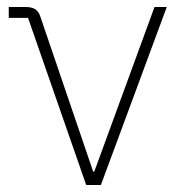

<svg xmlns="http://www.w3.org/2000/svg" viewBox="-20 -528 519 548"><path d="M226 0 60 -477H5V-508H53Q70 -508 80 -502Q90 -496 95 -481L246 -38H249L421 -508H456L268 0Z"/></svg>

Font: IBM Plex Sans ExtLt
Style: Regular
Weight: 200
Designer: Mike Abbink, Paul van der Laan, Pieter van Rosmalen
Foundry: Bold Monday
Version: Version 3.005